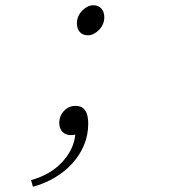

<svg xmlns="http://www.w3.org/2000/svg" viewBox="-20 -508 640 729"><path d="M314 -374Q294 -374 283 -386.5Q272 -399 272 -420Q272 -433 277 -445Q282 -457 291 -466.5Q300 -476 311 -482Q322 -488 334 -488Q354 -488 365 -475.5Q376 -463 376 -442Q376 -429 371 -417Q366 -405 357 -395.5Q348 -386 337 -380Q326 -374 314 -374ZM105 201 98 176Q172 155 216 107.5Q260 60 266 3Q261 4 257 4.5Q253 5 249 5Q229 5 217 -7.5Q205 -20 205 -41Q205 -68 223 -87Q241 -106 267 -106Q315 -106 315 -39Q315 5 299 43Q283 81 255 112Q227 143 188.5 166Q150 189 105 201Z"/></svg>

Font: Source Code Pro ExtraLight
Style: Italic
Weight: 200
Italic angle: -11°
Monospace: yes
Designer: Paul D. Hunt, Teo Tuominen
Foundry: Adobe Systems Incorporated
Version: Version 1.050;PS 1.000;hotconv 16.6.51;makeotf.lib2.5.65220